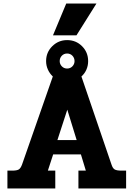

<svg xmlns="http://www.w3.org/2000/svg" viewBox="-20 -1067 756 1087"><path d="M413 -867H280L355 -1047H526ZM694 -101V0H424V-101H466L438 -193H281L251 -101H293V0H22V-101H49Q75 -101 86 -107.5Q97 -114 105 -136L279 -634Q261 -651 251 -673.5Q241 -696 241 -721Q241 -771 276 -805.5Q311 -840 360 -840Q410 -840 444.5 -805.5Q479 -771 479 -721Q479 -695 469 -672.5Q459 -650 441 -634L611 -136Q618 -114 629.5 -107.5Q641 -101 668 -101ZM318 -721Q318 -704 330 -691.5Q342 -679 360 -679Q378 -679 390 -691.5Q402 -704 402 -721Q402 -739 390 -751.5Q378 -764 360 -764Q342 -764 330 -751.5Q318 -739 318 -721ZM414 -274 361 -446 305 -274Z"/></svg>

Font: Pridi SemiBold
Style: Regular
Weight: 600
Designer: Katatrad Team
Foundry: CadsonDemak
Version: Version 1.001